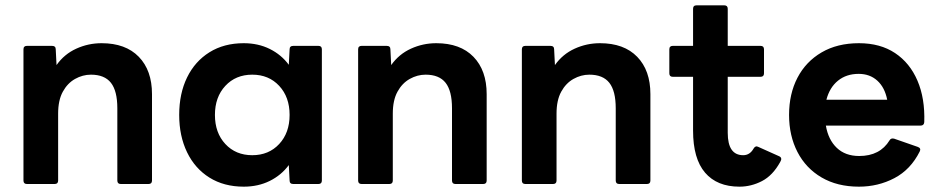

<svg xmlns="http://www.w3.org/2000/svg" viewBox="-20 -690 3514 720"><path d="M81 0Q68 0 68 -13V-505Q68 -518 81 -518H175Q189 -518 189 -505L192 -446Q221 -487 266 -507.5Q311 -528 361 -528Q451 -528 500.5 -477Q550 -426 550 -337V-13Q550 0 537 0H433Q420 0 420 -13V-284Q420 -349 396 -379.5Q372 -410 321 -410Q290 -410 261.5 -394Q233 -378 215.5 -346Q198 -314 198 -264V-13Q198 0 185 0Z M894 10Q820 10 765.5 -24Q711 -58 681.5 -119Q652 -180 652 -259Q652 -339 681.5 -399.5Q711 -460 765.5 -494Q820 -528 894 -528Q948 -528 991.5 -506.5Q1035 -485 1063 -447L1066 -505Q1066 -518 1080 -518H1174Q1187 -518 1187 -505V-13Q1187 0 1174 0H1080Q1066 0 1066 -13L1063 -71Q1035 -33 991.5 -11.5Q948 10 894 10ZM926 -108Q988 -108 1027 -150Q1066 -192 1066 -259Q1066 -326 1027 -368Q988 -410 926 -410Q864 -410 825 -368Q786 -326 786 -259Q786 -192 825 -150Q864 -108 926 -108Z M1336 0Q1323 0 1323 -13V-505Q1323 -518 1336 -518H1430Q1444 -518 1444 -505L1447 -446Q1476 -487 1521 -507.5Q1566 -528 1616 -528Q1706 -528 1755.5 -477Q1805 -426 1805 -337V-13Q1805 0 1792 0H1688Q1675 0 1675 -13V-284Q1675 -349 1651 -379.5Q1627 -410 1576 -410Q1545 -410 1516.5 -394Q1488 -378 1470.5 -346Q1453 -314 1453 -264V-13Q1453 0 1440 0Z M1950 0Q1937 0 1937 -13V-505Q1937 -518 1950 -518H2044Q2058 -518 2058 -505L2061 -446Q2090 -487 2135 -507.5Q2180 -528 2230 -528Q2320 -528 2369.5 -477Q2419 -426 2419 -337V-13Q2419 0 2406 0H2302Q2289 0 2289 -13V-284Q2289 -349 2265 -379.5Q2241 -410 2190 -410Q2159 -410 2130.5 -394Q2102 -378 2084.5 -346Q2067 -314 2067 -264V-13Q2067 0 2054 0Z M2753 10Q2669 10 2624 -42.5Q2579 -95 2579 -200V-402H2503Q2490 -402 2490 -415V-505Q2490 -518 2503 -518H2579V-657Q2579 -670 2592 -670H2696Q2709 -670 2709 -657V-518H2832Q2845 -518 2845 -505V-415Q2845 -402 2832 -402H2709V-192Q2709 -108 2767 -108Q2792 -108 2806 -133Q2813 -145 2824 -139L2902 -104Q2915 -98 2906 -83Q2878 -32 2837.5 -11Q2797 10 2753 10Z M3201 10Q3120 10 3061 -24.5Q3002 -59 2970.5 -120Q2939 -181 2939 -259Q2939 -338 2970.5 -398.5Q3002 -459 3061 -493.5Q3120 -528 3201 -528Q3281 -528 3336.5 -491Q3392 -454 3420.5 -387.5Q3449 -321 3446 -232Q3445 -219 3432 -219H3077Q3086 -166 3118 -135.5Q3150 -105 3202 -105Q3280 -105 3316 -164Q3321 -173 3333 -170L3422 -139Q3435 -134 3429 -122Q3395 -54 3334 -22Q3273 10 3201 10ZM3200 -413Q3154 -413 3122.5 -387.5Q3091 -362 3079 -316H3307Q3298 -362 3270 -387.5Q3242 -413 3200 -413Z"/></svg>

Font: LINE Seed Sans App
Style: Bold
Weight: 700
Designer: LINE VX Design & Dalton Maag Ltd & Sandoll Inc
Foundry: Dalton Maag Ltd
Version: Version 1.003